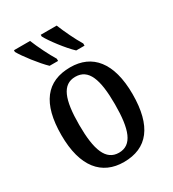

<svg xmlns="http://www.w3.org/2000/svg" viewBox="-187 -869 883 981"><g transform="rotate(-30 254.5 -378.0)"><path d="M326 -606H375V-619C351 -658 321 -721 303 -766H209V-756C227 -721 287 -642 326 -606ZM169 -606H219V-619C195 -658 164 -721 146 -766H51V-756C70 -721 131 -642 169 -606ZM253 10C391 10 464 -81 464 -269C464 -456 385 -547 256 -547C116 -547 44 -456 44 -269C44 -81 124 10 253 10ZM255 -44C178 -44 149 -121 149 -269C149 -417 177 -492 254 -492C332 -492 360 -417 360 -269C360 -121 332 -44 255 -44Z"/></g></svg>

Font: Noto Serif Condensed Medium
Style: Regular
Weight: 500
Width: 3
Designer: Monotype Design Team
Foundry: Monotype Imaging Inc.
Version: Version 2.015